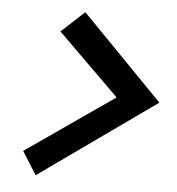

<svg xmlns="http://www.w3.org/2000/svg" viewBox="-45 -672 596 647"><g transform="rotate(5 253.0 -348.0)"><path d="M218 -629 493 -347 99 -67 50 -145 348 -352 140 -557Z"/></g></svg>

Font: Rosa Sans SemiBold
Style: Italic
Weight: 600
Italic angle: -12°
Designer: Pentagram / MCKL
Foundry: Pentagram / MCKL
Version: Version 1.005;September 16, 2019;FontCreator 11.5.0.2425 64-